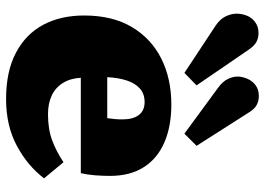

<svg xmlns="http://www.w3.org/2000/svg" viewBox="-140 -718 872 632"><g transform="rotate(90 296.0 -402.0)"><path d="M306 14Q215 14 153.5 -18.5Q92 -51 61.5 -108.5Q31 -166 31 -243Q31 -336 69 -400Q107 -464 173 -497Q239 -530 324 -530Q396 -530 449 -507Q502 -484 530.5 -439Q559 -394 559 -328Q559 -304 557 -278.5Q555 -253 550 -232H236Q238 -197 253.5 -172.5Q269 -148 295 -136Q321 -124 356 -124Q405 -124 441.5 -137.5Q478 -151 514 -175L567 -111Q526 -57 460 -21.5Q394 14 306 14ZM234 -319H369Q371 -333 372 -345Q373 -357 373 -369Q373 -404 358.5 -423Q344 -442 316 -442Q289 -442 271.5 -426.5Q254 -411 245 -383.5Q236 -356 234 -319ZM220 -573 64 -676Q43 -690 34 -708.5Q25 -727 25 -745Q25 -762 31.5 -778.5Q38 -795 53 -806Q68 -817 89 -817Q105 -817 118 -810Q131 -803 144 -784L261 -613ZM420 -573 270 -683Q249 -698 240.5 -715Q232 -732 232 -748Q232 -762 238.5 -778.5Q245 -795 259.5 -806.5Q274 -818 296 -818Q312 -818 325.5 -811Q339 -804 351 -784L460 -613Z"/></g></svg>

Font: Literata 18pt ExtraBold
Style: Regular
Weight: 800
Designer: Latin by Veronika Burian and Jose Scaglione. Greek by Irene Vlachou. Cyrillic by Vera Evstafieva.
Foundry: TypeTogether
Version: Version 3.103;gftools[0.9.29]